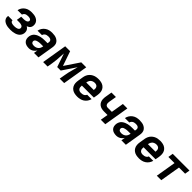

<svg xmlns="http://www.w3.org/2000/svg" viewBox="475 -2166 3803 3803"><g transform="rotate(45 2376.0 -265.0)"><path d="M249 8Q278 8 308 4.5Q338 1 368 -8Q398 -17 425.5 -34Q453 -51 470.5 -78.5Q488 -106 493 -135Q497 -164 492 -191Q487 -218 469.5 -238.5Q452 -259 429 -272Q450 -280 469.5 -292Q489 -304 500 -323.5Q511 -343 515 -364Q520 -397 511.5 -428Q503 -459 482 -481Q461 -503 432.5 -516Q404 -529 372 -533.5Q340 -538 307 -538Q270 -538 232 -529.5Q194 -521 160 -497.5Q126 -474 104.5 -440Q83 -406 76 -368H200Q204 -390 222.5 -406.5Q241 -423 263 -428Q285 -433 307 -433Q322 -433 337 -431Q352 -429 365 -424Q378 -419 386.5 -407Q395 -395 393 -380Q390 -364 377 -352.5Q364 -341 348.5 -336.5Q333 -332 317.5 -330Q302 -328 286 -328H219L202 -223H269Q287 -223 305 -220.5Q323 -218 339.5 -210.5Q356 -203 365 -187.5Q374 -172 371 -153Q369 -139 358 -127.5Q347 -116 333 -110.5Q319 -105 305 -102Q291 -99 277 -98Q263 -97 249 -97Q232 -97 215 -99Q198 -101 183 -106.5Q168 -112 156.5 -124.5Q145 -137 148 -154Q148 -155 149 -156H25Q24 -153 24 -149Q18 -116 30.5 -86.5Q43 -57 67.5 -38.5Q92 -20 121.5 -9.5Q151 1 183.5 4.5Q216 8 249 8Z M765 8Q794 8 824 -2Q854 -12 878 -33.5Q902 -55 919 -82L905 0H1030L1086 -339Q1092 -374 1087.5 -408.5Q1083 -443 1062.5 -469Q1042 -495 1012.5 -511Q983 -527 949 -532.5Q915 -538 879 -538Q841 -538 802 -529Q763 -520 728.5 -495.5Q694 -471 672 -435.5Q650 -400 643 -361H767Q771 -384 790 -402.5Q809 -421 832.5 -427Q856 -433 879 -433Q897 -433 914 -429.5Q931 -426 944.5 -416Q958 -406 962.5 -389.5Q967 -373 964 -356L959 -326H884Q855 -326 826.5 -323.5Q798 -321 769.5 -314.5Q741 -308 713.5 -296Q686 -284 661.5 -265Q637 -246 623 -219Q609 -192 604 -164Q598 -128 605.5 -93.5Q613 -59 637.5 -35Q662 -11 695.5 -1.5Q729 8 765 8ZM801 -97Q782 -97 763.5 -102.5Q745 -108 735.5 -124.5Q726 -141 729 -161Q732 -175 743 -186.5Q754 -198 768.5 -203.5Q783 -209 797.5 -212.5Q812 -216 826.5 -218Q841 -220 855.5 -220.5Q870 -221 884 -221H942L940 -212Q936 -188 925 -165.5Q914 -143 893.5 -126.5Q873 -110 849 -103.5Q825 -97 801 -97Z M1161 0H1286L1304 -106Q1312 -157 1317.5 -208Q1323 -259 1324.5 -310Q1326 -361 1331 -411L1428 -127H1526L1717 -412Q1705 -361 1689.5 -310.5Q1674 -260 1662.5 -208.5Q1651 -157 1643 -106L1625 0H1750L1838 -530H1699L1493 -223L1387 -530H1249Z M2122 8Q2159 8 2197 -0.5Q2235 -9 2269 -31.5Q2303 -54 2326 -87.5Q2349 -121 2359 -159H2235Q2228 -137 2208.5 -122Q2189 -107 2166.5 -102Q2144 -97 2122 -97Q2099 -97 2079 -104.5Q2059 -112 2047 -129.5Q2035 -147 2032.5 -168.5Q2030 -190 2033 -213H2369L2384 -298Q2390 -337 2387.5 -375.5Q2385 -414 2368 -446Q2351 -478 2321.5 -499.5Q2292 -521 2255 -529.5Q2218 -538 2179 -538Q2146 -538 2112 -532Q2078 -526 2046 -509.5Q2014 -493 1988.5 -466.5Q1963 -440 1949 -407.5Q1935 -375 1930 -342L1912 -232Q1905 -193 1908 -154Q1911 -115 1929 -82.5Q1947 -50 1977 -29Q2007 -8 2044.5 0Q2082 8 2122 8ZM2051 -318 2052 -325Q2057 -354 2073.5 -381Q2090 -408 2119 -420.5Q2148 -433 2177 -433Q2199 -433 2219 -425.5Q2239 -418 2250.5 -400.5Q2262 -383 2263.5 -361.5Q2265 -340 2262 -318Z M2777 0H2902L2990 -530H2865L2821 -265H2706Q2688 -265 2672 -273Q2656 -281 2648.5 -297.5Q2641 -314 2640.5 -332.5Q2640 -351 2643 -369L2670 -530H2545L2521 -386Q2515 -350 2517 -314.5Q2519 -279 2533.5 -248.5Q2548 -218 2575 -197Q2602 -176 2636 -168Q2670 -160 2706 -160H2804Z M3213 8Q3242 8 3272 -2Q3302 -12 3326 -33.5Q3350 -55 3367 -82L3353 0H3478L3534 -339Q3540 -374 3535.5 -408.5Q3531 -443 3510.5 -469Q3490 -495 3460.5 -511Q3431 -527 3397 -532.5Q3363 -538 3327 -538Q3289 -538 3250 -529Q3211 -520 3176.5 -495.5Q3142 -471 3120 -435.5Q3098 -400 3091 -361H3215Q3219 -384 3238 -402.5Q3257 -421 3280.5 -427Q3304 -433 3327 -433Q3345 -433 3362 -429.5Q3379 -426 3392.5 -416Q3406 -406 3410.5 -389.5Q3415 -373 3412 -356L3407 -326H3332Q3303 -326 3274.5 -323.5Q3246 -321 3217.5 -314.5Q3189 -308 3161.5 -296Q3134 -284 3109.5 -265Q3085 -246 3071 -219Q3057 -192 3052 -164Q3046 -128 3053.5 -93.5Q3061 -59 3085.5 -35Q3110 -11 3143.5 -1.5Q3177 8 3213 8ZM3249 -97Q3230 -97 3211.5 -102.5Q3193 -108 3183.5 -124.5Q3174 -141 3177 -161Q3180 -175 3191 -186.5Q3202 -198 3216.5 -203.5Q3231 -209 3245.5 -212.5Q3260 -216 3274.5 -218Q3289 -220 3303.5 -220.5Q3318 -221 3332 -221H3390L3388 -212Q3384 -188 3373 -165.5Q3362 -143 3341.5 -126.5Q3321 -110 3297 -103.5Q3273 -97 3249 -97Z M3850 8Q3887 8 3925 -0.5Q3963 -9 3997 -31.5Q4031 -54 4054 -87.5Q4077 -121 4087 -159H3963Q3956 -137 3936.5 -122Q3917 -107 3894.5 -102Q3872 -97 3850 -97Q3827 -97 3807 -104.5Q3787 -112 3775 -129.5Q3763 -147 3760.5 -168.5Q3758 -190 3761 -213H4097L4112 -298Q4118 -337 4115.5 -375.5Q4113 -414 4096 -446Q4079 -478 4049.5 -499.5Q4020 -521 3983 -529.5Q3946 -538 3907 -538Q3874 -538 3840 -532Q3806 -526 3774 -509.5Q3742 -493 3716.5 -466.5Q3691 -440 3677 -407.5Q3663 -375 3658 -342L3640 -232Q3633 -193 3636 -154Q3639 -115 3657 -82.5Q3675 -50 3705 -29Q3735 -8 3772.5 0Q3810 8 3850 8ZM3779 -318 3780 -325Q3785 -354 3801.5 -381Q3818 -408 3847 -420.5Q3876 -433 3905 -433Q3927 -433 3947 -425.5Q3967 -418 3978.5 -400.5Q3990 -383 3991.5 -361.5Q3993 -340 3990 -318Z M4345 0H4470L4541 -425H4713L4730 -530H4261L4244 -425H4416Z"/></g></svg>

Font: Iosevka Sparkle Oblique
Style: Bold
Weight: 700
Italic angle: -9°
Designer: Belleve Invis
Foundry: Belleve Invis
Version: Version 4.5.0; ttfautohint (v1.8.3)